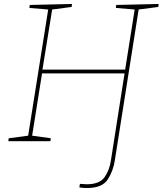

<svg xmlns="http://www.w3.org/2000/svg" viewBox="-20 -712 820 968"><path d="M780 -692 778 -677 679 -664 559 96Q551 150 523 193Q495 236 419 236Q401 236 380 233L383 215Q407 217 417 217Q482 217 507 181.5Q532 146 539 98L608 -342H192L142 -28L236 -15L234 0H22L24 -15L122 -28L223 -664L128 -672L130 -687L343 -692L341 -677L243 -664L194 -361H611L659 -664L564 -672L566 -687Z"/></svg>

Font: Bitter Pro Thin
Style: Italic
Weight: 250
Italic angle: -9°
Designer: Sol Matas, and Bitter project Authors
Foundry: Sol Matas
Version: Version 1.010